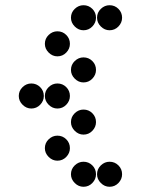

<svg xmlns="http://www.w3.org/2000/svg" viewBox="-20 -718 540 736"><path d="M252 -650Q252 -631 266.5 -616.5Q281 -602 300 -602Q320 -602 334 -616.5Q348 -631 348 -650Q348 -670 334 -684Q320 -698 300 -698Q281 -698 266.5 -684Q252 -670 252 -650ZM352 -650Q352 -631 366.5 -616.5Q381 -602 400 -602Q420 -602 434 -616.5Q448 -631 448 -650Q448 -670 434 -684Q420 -698 400 -698Q381 -698 366.5 -684Q352 -670 352 -650ZM152 -550Q152 -531 166.5 -516.5Q181 -502 200 -502Q220 -502 234 -516.5Q248 -531 248 -550Q248 -570 234 -584Q220 -598 200 -598Q181 -598 166.5 -584Q152 -570 152 -550ZM252 -450Q252 -431 266.5 -416.5Q281 -402 300 -402Q320 -402 334 -416.5Q348 -431 348 -450Q348 -470 334 -484Q320 -498 300 -498Q281 -498 266.5 -484Q252 -470 252 -450ZM52 -350Q52 -331 66.5 -316.5Q81 -302 100 -302Q120 -302 134 -316.5Q148 -331 148 -350Q148 -370 134 -384Q120 -398 100 -398Q81 -398 66.5 -384Q52 -370 52 -350ZM152 -350Q152 -331 166.5 -316.5Q181 -302 200 -302Q220 -302 234 -316.5Q248 -331 248 -350Q248 -370 234 -384Q220 -398 200 -398Q181 -398 166.5 -384Q152 -370 152 -350ZM252 -250Q252 -231 266.5 -216.5Q281 -202 300 -202Q320 -202 334 -216.5Q348 -231 348 -250Q348 -270 334 -284Q320 -298 300 -298Q281 -298 266.5 -284Q252 -270 252 -250ZM152 -150Q152 -131 166.5 -116.5Q181 -102 200 -102Q220 -102 234 -116.5Q248 -131 248 -150Q248 -170 234 -184Q220 -198 200 -198Q181 -198 166.5 -184Q152 -170 152 -150ZM252 -50Q252 -31 266.5 -16.5Q281 -2 300 -2Q320 -2 334 -16.5Q348 -31 348 -50Q348 -70 334 -84Q320 -98 300 -98Q281 -98 266.5 -84Q252 -70 252 -50ZM352 -50Q352 -31 366.5 -16.5Q381 -2 400 -2Q420 -2 434 -16.5Q448 -31 448 -50Q448 -70 434 -84Q420 -98 400 -98Q381 -98 366.5 -84Q352 -70 352 -50Z"/></svg>

Font: Matrix Sans Print
Style: Regular
Weight: 400
Designer: Brad Neil
Version: Version 1.100